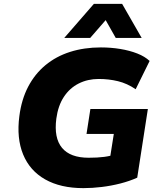

<svg xmlns="http://www.w3.org/2000/svg" viewBox="-20 -961 837 992"><path d="M411 11Q293 11 213.5 -34Q134 -79 99.5 -163Q65 -247 80 -361Q91 -447 125.5 -513Q160 -579 215 -624.5Q270 -670 342.5 -693Q415 -716 501 -716Q553 -716 601.5 -708Q650 -700 689.5 -684.5Q729 -669 753 -646L681 -500Q637 -530 589.5 -541.5Q542 -553 490 -553Q433 -553 386.5 -529.5Q340 -506 310 -460.5Q280 -415 271 -348Q258 -248 300.5 -197Q343 -146 438 -146Q484 -146 518.5 -150.5Q553 -155 584 -166L541 -98L568 -269H427L447 -398H744L689 -43Q649 -25 602 -13Q555 -1 506 5Q457 11 411 11ZM312 -765 465 -941H611L712 -765H578L526 -857L446 -765Z"/></svg>

Font: Nunito Sans 7pt Black
Style: Italic
Weight: 900
Italic angle: -9°
Version: Version 3.101;gftools[0.9.27]